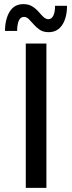

<svg xmlns="http://www.w3.org/2000/svg" viewBox="-20 -911 350 931"><path d="M105 0V-700H205V0ZM216 -755Q190 -755 173 -766.5Q156 -778 143.5 -792.5Q131 -807 120 -818Q109 -829 96 -829Q64 -829 63 -761H4Q5 -820 27.5 -855.5Q50 -891 93 -891Q119 -891 136.5 -880Q154 -869 166.5 -854.5Q179 -840 190.5 -829Q202 -818 215 -818Q230 -818 238.5 -835Q247 -852 247 -883H305Q305 -826 282 -790.5Q259 -755 216 -755Z"/></svg>

Font: Montserrat Medium
Style: Regular
Weight: 500
Designer: Julieta Ulanovsky
Foundry: Julieta Ulanovsky
Version: Version 9.000; ttfautohint (v1.8.4.7-5d5b)